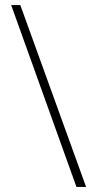

<svg xmlns="http://www.w3.org/2000/svg" viewBox="-20 -735 376 756"><path d="M60 -715H24L281 1H319Z"/></svg>

Font: Noto Sans Georgian ExtraCondensed ExtraLight
Style: Regular
Weight: 200
Width: 2
Designer: Monotype Design Team, Akaki Razmadze
Foundry: Google LLC
Version: Version 2.005